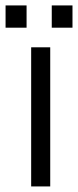

<svg xmlns="http://www.w3.org/2000/svg" viewBox="-59 -670 280 690"><path d="M127 -650.5H201.5V-570.5H127ZM-39 -650.5H36.5V-570.5H-39ZM53 -500H121.5V0H53Z"/></svg>

Font: Overused Grotesk Book
Style: Regular
Weight: 375
Version: Version 0.004